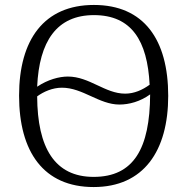

<svg xmlns="http://www.w3.org/2000/svg" viewBox="-20 -745 757 775"><path d="M358 10C560 10 659 -136 659 -358C659 -585 561 -725 359 -725C158 -725 57 -585 57 -359C57 -132 156 10 358 10ZM485 -367C404 -367 341 -436 254 -436C219 -436 173 -424 130 -395C138 -578 209 -684 359 -684C511 -684 575 -581 584 -403C555 -382 522 -367 485 -367ZM358 -31C201 -31 131 -148 130 -356C156 -375 192 -391 230 -391C314 -391 380 -323 462 -323C501 -323 546 -335 586 -364C585 -146 520 -31 358 -31Z"/></svg>

Font: Noto Serif Light
Style: Regular
Weight: 300
Designer: Monotype Design Team
Foundry: Monotype Imaging Inc.
Version: Version 2.013